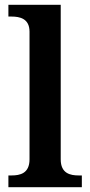

<svg xmlns="http://www.w3.org/2000/svg" viewBox="-20 -780 376 800"><path d="M15 0H321V-49H308C273 -49 233 -57 233 -116V-760H15V-711H28C62 -711 103 -703 103 -648V-116C103 -57 63 -49 28 -49H15Z"/></svg>

Font: Noto Serif Semi
Style: Regular
Weight: 600
Designer: Monotype Design Team
Foundry: Monotype Imaging Inc.
Version: Version 1.002